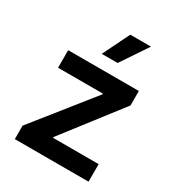

<svg xmlns="http://www.w3.org/2000/svg" viewBox="-184 -895 931 1010"><g transform="rotate(30 281.0 -389.5)"><path d="M230.8 -617.2H327.1L436.1 -779.5H310.4ZM58.9 0H506.7V-106.5H229.8V-111.2L497.5 -457.7V-545.5H68.2V-438.9H340.2V-434.3L58.9 -81.7Z"/></g></svg>

Font: TID UI Semi Bold
Style: Regular
Weight: 600
Designer: The TID Project Authors
Foundry: Bakken & Bæck
Version: Version 1.001;hotconv 1.0.109;makeotfexe 2.5.65596